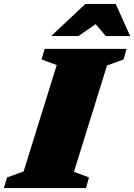

<svg xmlns="http://www.w3.org/2000/svg" viewBox="-50 -955 682 975"><path d="M238 -624.5 161 -653 177 -707H593L577.5 -653L493.5 -622.5L325.5 -82.5L402 -54L386.5 0H-30.5L-14 -54L70 -84.5ZM210 -772 383.5 -935H537.5L611 -772H487L436 -832.5L348.5 -772Z"/></svg>

Font: Newsreader 6pt ExtraBold
Style: Italic
Weight: 800
Italic angle: -17°
Designer: Hugues Gentile
Foundry: Production Type
Version: Version 1.003; ttfautohint (v1.8.3)